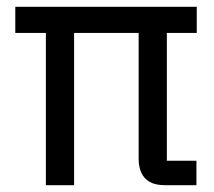

<svg xmlns="http://www.w3.org/2000/svg" viewBox="-20 -545 629 565"><path d="M115 0V-448H25V-525H559V-448H471V-72H558V0H466Q438 0 421 -9.5Q404 -19 396 -36.5Q388 -54 388 -77V-448H198V0Z"/></svg>

Font: Hubot Sans
Style: Regular
Weight: 400
Designer: Deni Anggara
Foundry: GitHub, Inc., Subsidiary of Microsoft Corporation
Version: Version 2.000